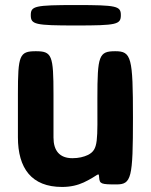

<svg xmlns="http://www.w3.org/2000/svg" viewBox="-20 -731 599 761"><path d="M267 -104C216 -104 192 -134 192 -186V-357C192 -512 186 -528 122 -528C57 -528 51 -512 51 -358V-187C51 -64 105 10 226 10C260 10 288 3 312 -8C373 -37 371 -52 373 -27C375 -2 381 0 441 0C501 0 507 -24 507 -264C507 -504 501 -528 437 -528C372 -528 366 -511 366 -341C366 -171 371 -139 329 -117C312 -109 292 -104 267 -104ZM459 -671C459 -707 443 -711 281 -711C118 -711 102 -707 102 -671C102 -634 118 -630 281 -630C443 -630 459 -634 459 -671Z"/></svg>

Font: Asimov Print
Style: A
Weight: 500
Designer: Google
Version: Version 2.000980: 2014